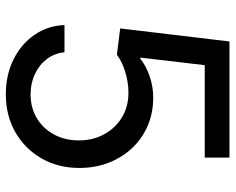

<svg xmlns="http://www.w3.org/2000/svg" viewBox="-92 -676 777 633"><g transform="rotate(90 296.5 -359.5)"><path d="M291 9.8Q227.1 9.8 176.3 -15.4Q125.5 -40.5 95.2 -84.2Q64.9 -127.9 62.5 -183.6H152.3Q155.3 -151.4 174.3 -126Q193.4 -100.6 223.9 -86.2Q254.4 -71.8 291 -71.8Q335 -71.8 369.4 -92.3Q403.8 -112.8 423.3 -148.9Q442.9 -185.1 442.9 -231Q442.9 -277.8 422.4 -314.9Q401.9 -352.1 366.5 -373.3Q331.1 -394.5 285.2 -394.5Q251.5 -394.5 216.8 -383.8Q182.1 -373 160.6 -356.4L73.7 -367.2L116.7 -727.5H499.5V-646H194.8L169.9 -433.6H173.8Q196.3 -452.1 230.5 -464.1Q264.6 -476.1 302.2 -476.1Q352.1 -476.1 394.3 -458Q436.5 -439.9 467.8 -407Q499 -374 516.4 -329.6Q533.7 -285.2 533.7 -232.4Q533.7 -162.6 502.2 -107.9Q470.7 -53.2 416 -21.7Q361.3 9.8 291 9.8Z"/></g></svg>

Font: Adwaita Sans
Style: Regular
Weight: 400
Designer: Rasmus Andersson
Foundry: rsms
Version: Version 4.001;git-9221beed3